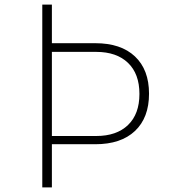

<svg xmlns="http://www.w3.org/2000/svg" viewBox="-20 -820 740 840"><path d="M165 0V-800H207V-631H397Q509 -631 570.5 -573Q632 -515 632 -410Q632 -305 570.5 -247Q509 -189 397 -189H207V0ZM207 -225H401Q490 -225 540 -273Q590 -321 590 -409Q590 -497 540 -545Q490 -593 401 -593H207Z"/></svg>

Font: Martian Mono Thin
Style: Regular
Weight: 100
Monospace: yes
Designer: Roman Shamin
Foundry: Evil Martians
Version: Version 1.000; ttfautohint (v1.8.4.7-5d5b)